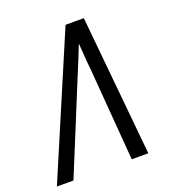

<svg xmlns="http://www.w3.org/2000/svg" viewBox="-133 -841 866 947"><g transform="rotate(-20 300.0 -367.5)"><path d="M4 0 317 -735H413L484 0H397L358 -490Q354 -524 352 -558Q350 -592 347 -626Q334 -592 320 -558Q306 -524 292 -490L91 0Z"/></g></svg>

Font: Iosevka Extended
Style: Italic
Weight: 400
Width: 7
Italic angle: -9°
Monospace: yes
Designer: Belleve Invis
Foundry: Belleve Invis
Version: Version 32.5.0; ttfautohint (v1.8.4)